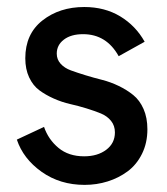

<svg xmlns="http://www.w3.org/2000/svg" viewBox="-20 -515 475 545"><path d="M220.2 9.8Q150.4 9.8 98.1 -27.3Q45.9 -64.5 27.8 -118.7L105 -154.8Q117.2 -119.1 146 -95.2Q174.8 -71.3 218.8 -71.3Q256.8 -71.3 281.5 -89.8Q306.2 -108.4 306.2 -139.2Q306.2 -158.2 295.2 -171.9Q284.2 -185.5 266.4 -192.9Q248.5 -200.2 225.6 -207.3Q202.6 -214.4 179 -219.7Q155.3 -225.1 132.3 -235.4Q109.4 -245.6 91.6 -258.8Q73.7 -272 62.7 -295.4Q51.8 -318.8 51.8 -349.6Q51.8 -418.5 100.3 -456.8Q148.9 -495.1 219.2 -495.1Q277.3 -495.1 321.3 -468.5Q365.2 -441.9 390.6 -396.5L316.9 -355.5Q282.2 -418 215.8 -418Q181.6 -418 161.4 -402.6Q141.1 -387.2 141.1 -362.8Q141.1 -346.2 152.1 -334Q163.1 -321.8 181.2 -315.2Q199.2 -308.6 222.4 -301.5Q245.6 -294.4 269.8 -288.3Q293.9 -282.2 317.1 -271Q340.3 -259.8 358.4 -245.1Q376.5 -230.5 387.5 -205.6Q398.4 -180.7 398.4 -147.9Q398.4 -109.4 383.1 -78.4Q367.7 -47.4 342.3 -28.6Q316.9 -9.8 285.6 0Q254.4 9.8 220.2 9.8Z"/></svg>

Font: HK Grotesk Medium
Style: Regular
Weight: 500
Designer: Alfredo Marco Pradil and Stefan Peev
Foundry: Hanken Design Co.
Version: Version 1.045;PS 001.045;hotconv 1.0.88;makeotf.lib2.5.64775